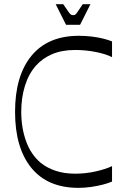

<svg xmlns="http://www.w3.org/2000/svg" viewBox="-20 -887 606 922"><path d="M518 -15.1Q500.3 -7.4 474.4 -0.6Q448.4 6.1 418.1 10.6Q387.9 15.1 356.7 15.1Q208.9 15.1 130.6 -80.8Q52.3 -176.7 52.3 -350Q52.3 -523 131.1 -619.1Q209.9 -715.1 358.7 -715.1Q390.7 -715.1 421.1 -711.4Q451.4 -707.6 476.6 -701.3Q501.7 -695 518 -688.1V-612.6Q486.6 -628.3 438.8 -637.6Q391 -647 340.7 -647Q277.4 -647 230.4 -626.9Q183.4 -606.8 151.6 -570.7Q116.7 -530.4 99.4 -473.6Q82 -416.7 82 -350Q82 -273.1 105.4 -208.5Q128.7 -143.9 176.4 -104.4Q206.6 -80.3 247.6 -66.7Q288.6 -53 340.7 -53Q391 -53 438.8 -63.7Q486.6 -74.4 518 -89.2ZM297.1 -768 247.4 -866.9H283.7Q301.6 -840.6 309.4 -829.5Q317.1 -818.4 321.4 -816.4Q325.6 -814.3 330.9 -814.3Q337.1 -814.3 340.9 -816.4Q344.6 -818.4 352.2 -829.5Q359.9 -840.6 377.3 -866.9H414.3L364.6 -768Z"/></svg>

Font: Ojuju ExtraLight
Style: Regular
Weight: 200
Designer: Chisaokwu Joboson, Mirko Velimirovic
Foundry: Udi Foundry
Version: Version 1.000